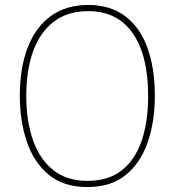

<svg xmlns="http://www.w3.org/2000/svg" viewBox="-20 -745 705 775"><path d="M605 -358Q605 -255 576.5 -171.5Q548 -88 488 -39Q428 10 332 10Q237 10 177 -39.5Q117 -89 88.5 -172.5Q60 -256 60 -359Q60 -471 92 -553.5Q124 -636 185.5 -680.5Q247 -725 336 -725Q425 -725 485 -680Q545 -635 575 -552.5Q605 -470 605 -358ZM86 -359Q86 -256 113.5 -178.5Q141 -101 195.5 -58Q250 -15 333 -15Q417 -15 471 -57Q525 -99 551.5 -176Q578 -253 578 -358Q578 -521 516 -610.5Q454 -700 336 -700Q252 -700 196.5 -657Q141 -614 113.5 -537.5Q86 -461 86 -359Z"/></svg>

Font: Noto Sans Thai SemCond Thin
Style: Regular
Weight: 100
Width: 4
Designer: Monotype Design Team
Foundry: Monotype Imaging Inc.
Version: Version 2.002; ttfautohint (v1.8.4.7-5d5b)